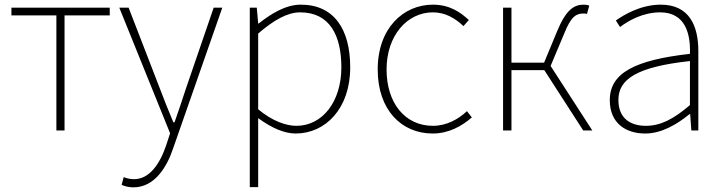

<svg xmlns="http://www.w3.org/2000/svg" viewBox="-20 -560 3107 824"><path d="M29 -494H222V0H257V-494H451V-527H29Z M492 -527 710 12 694 61C666 145 621 209 555 209C539 209 522 205 511 200L502 233C515 240 535 244 553 244C644 244 697 156 724 74L934 -527H897L779 -183C764 -138 746 -82 729 -35H724C704 -82 682 -138 665 -183L532 -527Z M1052 -527V243H1088V-53C1144 -12 1199 13 1249 13C1375 13 1483 -92 1483 -271C1483 -434 1414 -540 1271 -540C1205 -540 1142 -500 1090 -459H1088L1082 -527ZM1268 -507C1397 -507 1445 -405 1445 -271C1445 -124 1364 -20 1252 -20C1210 -20 1150 -39 1088 -91V-416C1155 -474 1214 -507 1268 -507Z M1837 13C1905 13 1961 -18 2005 -56L1984 -83C1947 -48 1896 -20 1838 -20C1718 -20 1639 -118 1639 -262C1639 -407 1727 -507 1838 -507C1892 -507 1934 -481 1969 -448L1992 -474C1957 -507 1910 -540 1838 -540C1711 -540 1601 -439 1601 -262C1601 -88 1703 13 1837 13Z M2139 -527V0H2175V-259H2316L2483 0H2522L2343 -277L2401 -415C2431 -491 2454 -502 2484 -502C2492 -502 2494 -502 2499 -500L2509 -536C2505 -538 2495 -540 2486 -540C2444 -540 2410 -520 2371 -426L2315 -291H2175V-527Z M2749 13C2819 13 2885 -26 2939 -70H2942L2947 0H2977V-341C2977 -448 2939 -540 2816 -540C2729 -540 2657 -496 2623 -472L2641 -444C2675 -470 2738 -507 2813 -507C2922 -507 2944 -414 2941 -329C2704 -302 2597 -247 2597 -130C2597 -30 2667 13 2749 13ZM2752 -20C2688 -20 2634 -50 2634 -131C2634 -220 2712 -273 2941 -298V-109C2872 -50 2816 -20 2752 -20Z"/></svg>

Font: Kinto Sans Thin
Style: Regular
Weight: 100
Designer: Authors: Ryoko NISHIZUKA  (kana & ideographs); Paul D. Hunt (Latin, Greek & Cyrillic); Wenlong ZHANG  (bopomofo); Sandol
Foundry: Adobe Systems Incorporated, ookami Inc.
Version: Version 0.001